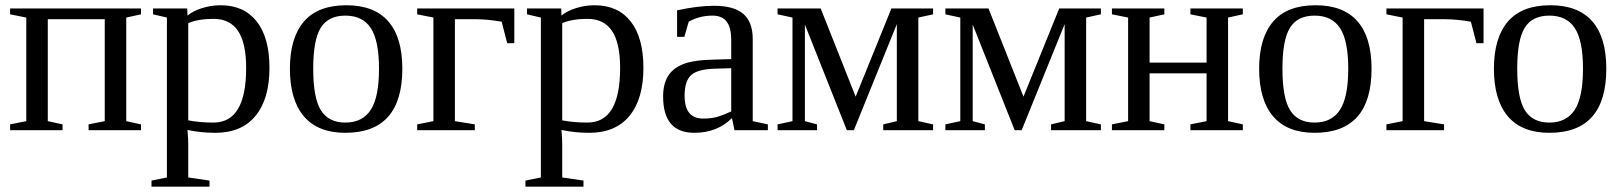

<svg xmlns="http://www.w3.org/2000/svg" viewBox="-20 -491 6115 724"><path d="M79.1 -424.8 18.1 -437V-459H511.7V-437L456.1 -424.8V-34.2L511.7 -22V0H314V-22L375 -34.2V-418.5H160.2V-34.2L215.8 -22V0H18.1V-22L79.1 -34.2Z M609.4 -424.8 557.1 -437V-459H686L687 -432.1Q707.5 -449.7 741.9 -460.4Q776.4 -471.2 812 -471.2Q899.9 -471.2 948 -410.2Q996.1 -349.1 996.1 -234.9Q996.1 -118.2 943.6 -54.2Q891.1 9.8 792 9.8Q736.8 9.8 687 -1Q689.9 34.2 689.9 54.2V178.2L770 189.9V212.9H551.3V189.9L609.4 178.2ZM908.2 -234.9Q908.2 -328.6 877.7 -374.3Q847.2 -419.9 785.2 -419.9Q728 -419.9 689.9 -403.8V-37.1Q733.4 -28.8 785.2 -28.8Q908.2 -28.8 908.2 -234.9Z M1497.1 -231.9Q1497.1 9.8 1282.2 9.8Q1178.7 9.8 1126 -52.2Q1073.2 -114.3 1073.2 -231.9Q1073.2 -348.1 1126 -409.7Q1178.7 -471.2 1286.1 -471.2Q1390.6 -471.2 1443.8 -410.9Q1497.1 -350.6 1497.1 -231.9ZM1409.2 -231.9Q1409.2 -337.4 1378.4 -384.8Q1347.7 -432.1 1282.2 -432.1Q1218.3 -432.1 1189.7 -386.7Q1161.1 -341.3 1161.1 -231.9Q1161.1 -121.1 1190.2 -75Q1219.2 -28.8 1282.2 -28.8Q1346.7 -28.8 1377.9 -76.7Q1409.2 -124.5 1409.2 -231.9Z M1919.4 -328.1H1892.6L1871.6 -409.2Q1817.4 -418.5 1774.4 -418.5H1695.3V-34.2L1770.5 -22V0H1553.2V-22L1614.3 -34.2V-424.8L1553.2 -437V-459H1919.4Z M2019.5 -424.8 1967.3 -437V-459H2096.2L2097.2 -432.1Q2117.7 -449.7 2152.1 -460.4Q2186.5 -471.2 2222.2 -471.2Q2310.1 -471.2 2358.2 -410.2Q2406.2 -349.1 2406.2 -234.9Q2406.2 -118.2 2353.8 -54.2Q2301.3 9.8 2202.1 9.8Q2147 9.8 2097.2 -1Q2100.1 34.2 2100.1 54.2V178.2L2180.2 189.9V212.9H1961.4V189.9L2019.5 178.2ZM2318.4 -234.9Q2318.4 -328.6 2287.8 -374.3Q2257.3 -419.9 2195.3 -419.9Q2138.2 -419.9 2100.1 -403.8V-37.1Q2143.6 -28.8 2195.3 -28.8Q2318.4 -28.8 2318.4 -234.9Z M2672.4 -469.2Q2747.6 -469.2 2783 -438.5Q2818.4 -407.7 2818.4 -344.2V-34.2L2875.5 -22V0H2749.5L2740.2 -45.9Q2684.6 9.8 2598.1 9.8Q2480.5 9.8 2480.5 -127Q2480.5 -172.9 2498.3 -202.9Q2516.1 -232.9 2555.2 -248.8Q2594.2 -264.6 2668.5 -266.1L2737.3 -268.1V-339.8Q2737.3 -387.2 2720 -409.7Q2702.6 -432.1 2666.5 -432.1Q2617.7 -432.1 2577.1 -409.2L2560.5 -352.1H2533.2V-452.1Q2612.3 -469.2 2672.4 -469.2ZM2737.3 -233.9 2673.3 -231.9Q2607.9 -229.5 2584.7 -206.5Q2561.5 -183.6 2561.5 -129.9Q2561.5 -43.9 2631.3 -43.9Q2664.6 -43.9 2688.7 -51.5Q2712.9 -59.1 2737.3 -70.8Z M2968.3 -424.8 2912.1 -437V-459H3074.7L3206.5 -126.5L3341.3 -459H3498.5V-437L3442.9 -424.8V-34.2L3498.5 -22V0H3310.5V-22L3361.8 -34.2V-399.9L3199.7 0H3173.3L3015.1 -398.4V-34.2L3061 -22V0H2912.1V-22L2968.3 -34.2Z M3601.1 -424.8 3544.9 -437V-459H3707.5L3839.4 -126.5L3974.1 -459H4131.3V-437L4075.7 -424.8V-34.2L4131.3 -22V0H3943.4V-22L3994.6 -34.2V-399.9L3832.5 0H3806.2L3647.9 -398.4V-34.2L3693.8 -22V0H3544.9V-22L3601.1 -34.2Z M4233.9 -424.8 4172.9 -437V-459H4370.6V-437L4314.9 -424.8V-254.9H4529.8V-424.8L4468.8 -437V-459H4666.5V-437L4610.8 -424.8V-34.2L4666.5 -22V0H4468.8V-22L4529.8 -34.2V-214.4H4314.9V-34.2L4370.6 -22V0H4172.9V-22L4233.9 -34.2Z M5151.9 -231.9Q5151.9 9.8 4937 9.8Q4833.5 9.8 4780.8 -52.2Q4728 -114.3 4728 -231.9Q4728 -348.1 4780.8 -409.7Q4833.5 -471.2 4940.9 -471.2Q5045.4 -471.2 5098.6 -410.9Q5151.9 -350.6 5151.9 -231.9ZM5064 -231.9Q5064 -337.4 5033.2 -384.8Q5002.4 -432.1 4937 -432.1Q4873 -432.1 4844.5 -386.7Q4815.9 -341.3 4815.9 -231.9Q4815.9 -121.1 4845 -75Q4874 -28.8 4937 -28.8Q5001.5 -28.8 5032.7 -76.7Q5064 -124.5 5064 -231.9Z M5574.2 -328.1H5547.4L5526.4 -409.2Q5472.2 -418.5 5429.2 -418.5H5350.1V-34.2L5425.3 -22V0H5208V-22L5269 -34.2V-424.8L5208 -437V-459H5574.2Z M6037.1 -231.9Q6037.1 9.8 5822.3 9.8Q5718.8 9.8 5666 -52.2Q5613.3 -114.3 5613.3 -231.9Q5613.3 -348.1 5666 -409.7Q5718.8 -471.2 5826.2 -471.2Q5930.7 -471.2 5983.9 -410.9Q6037.1 -350.6 6037.1 -231.9ZM5949.2 -231.9Q5949.2 -337.4 5918.5 -384.8Q5887.7 -432.1 5822.3 -432.1Q5758.3 -432.1 5729.7 -386.7Q5701.2 -341.3 5701.2 -231.9Q5701.2 -121.1 5730.2 -75Q5759.3 -28.8 5822.3 -28.8Q5886.7 -28.8 5918 -76.7Q5949.2 -124.5 5949.2 -231.9Z"/></svg>

Font: Liberation Serif
Style: Regular
Weight: 400
Designer: Steve Matteson
Foundry: Ascender Corporation
Version: Version 2.1.5